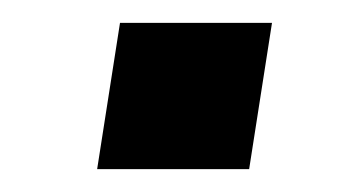

<svg xmlns="http://www.w3.org/2000/svg" viewBox="-20 -354 315 168"><path d="M65 -206 85 -334H218L198 -206Z"/></svg>

Font: Nunito Sans 10pt SemiExpanded SemiBold
Style: Italic
Weight: 600
Width: 6
Italic angle: -9°
Designer: Vernon Adams
Foundry: Vernon Adams
Version: Version 3.101;gftools[0.9.27]